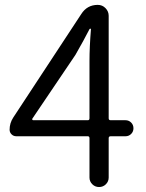

<svg xmlns="http://www.w3.org/2000/svg" viewBox="-20 -752 589 772"><path d="M110.4 -275.4Q108.4 -273.4 109.9 -271Q111.3 -268.6 113.3 -268.6H333Q339.8 -268.6 339.8 -276.4V-506.8Q339.8 -562.5 345.7 -634.8Q345.7 -636.7 343.3 -636.7Q340.8 -636.7 339.8 -634.8Q317.4 -590.8 283.2 -531.2ZM484.4 -268.6Q498 -268.6 507.3 -259.3Q516.6 -250 516.6 -236.3Q516.6 -222.7 507.3 -213.4Q498 -204.1 484.4 -204.1H424.8Q417 -204.1 417 -196.3V-38.1Q417 -22.5 405.8 -11.2Q394.5 0 378.4 0Q362.3 0 351.1 -11.2Q339.8 -22.5 339.8 -38.1V-196.3Q339.8 -204.1 333 -204.1H45.9Q34.2 -204.1 26.4 -211.9Q18.6 -219.7 18.6 -230.5Q18.6 -256.8 33.2 -279.3L306.6 -695.3Q330.1 -732.4 373 -732.4Q391.6 -732.4 404.3 -719.2Q417 -706.1 417 -688.5V-276.4Q417 -268.6 424.8 -268.6Z"/></svg>

Font: Gen Jyuu Gothic Normal
Style: Regular
Weight: 300
Designer: [Source Han Sans]
Ryoko NISHIZUKA  (kana & ideographs); Paul D. Hunt (Latin, Greek & Cyrillic); Wenlong ZHANG  (bopomofo
Version: Version 1.002.20150607